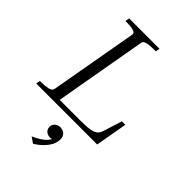

<svg xmlns="http://www.w3.org/2000/svg" viewBox="-297 -823 1220 1220"><g transform="rotate(45 313.5 -212.5)"><path d="M386 -710 381 -682H370Q345 -682 324.5 -680Q304 -678 291.5 -672.5Q279 -667 277 -656L167 -32H351Q391 -32 418 -34.5Q445 -37 461.5 -43Q478 -49 487.5 -59.5Q497 -70 502 -85L543 -215H574L536 0H-12L-7 -28H3Q39 -28 65.5 -34Q92 -40 95 -59L200 -651Q203 -669 178.5 -675.5Q154 -682 118 -682H108L113 -710ZM244 285 205 258Q237 244 260 229Q283 214 297 196.5Q311 179 317 159Q318 157 320 155.5Q322 154 324 153.5Q326 153 328 153Q326 166 316 173.5Q306 181 293 181Q272 181 257.5 169Q243 157 242 135Q242 115 256.5 101.5Q271 88 293 88Q317 88 332.5 102Q348 116 348 143Q348 171 334 196.5Q320 222 296.5 245Q273 268 244 285Z"/></g></svg>

Font: Roboto Serif 120pt Expanded Light
Style: Italic
Weight: 300
Width: 7
Italic angle: -10°
Designer: Greg Gazdowicz
Foundry: Commercial Type
Version: Version 1.008